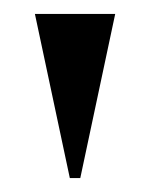

<svg xmlns="http://www.w3.org/2000/svg" viewBox="-20 -734 215 275"><path d="M80 -479 30 -714H145L95 -479Z"/></svg>

Font: Noto Serif Display Condensed
Style: Bold
Weight: 700
Width: 3
Designer: Monotype Design Team
Foundry: Monotype Imaging Inc.
Version: Version 2.009